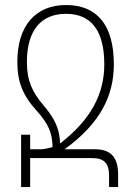

<svg xmlns="http://www.w3.org/2000/svg" viewBox="-20 -744 522 764"><path d="M219 -173C217 -241 190 -281 153 -325C109 -377 87 -422 87 -497C87 -623 143 -689 243 -689C343 -689 395 -622 395 -488C395 -370 342 -268 219 -173ZM147 -150H100V-208H64V0H100V-115H347C395 -115 414 -93 414 -46V0H450V-50C450 -118 421 -150 358 -150H237C382 -255 433 -366 433 -488C433 -648 363 -724 243 -724C121 -724 49 -641 49 -498C49 -419 70 -364 128 -301C172 -251 188 -217 189 -159C181 -156 158 -151 147 -150Z"/></svg>

Font: Noto Sans Armenian Condensed ExtraLight
Style: Regular
Weight: 200
Width: 3
Designer: Monotype Design Team
Foundry: Monotype Imaging Inc.
Version: Version 2.008